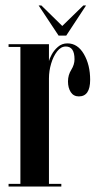

<svg xmlns="http://www.w3.org/2000/svg" viewBox="-20 -686 362 706"><path d="M11.5 0V-10H55V-513.5H11.5V-523.5H160V-461.5Q161.5 -469 169.8 -484.8Q178 -500.5 192.8 -513.5Q207.5 -526.5 228 -526.5Q265.5 -526.5 288.5 -487Q311.5 -447.5 311.5 -392.5Q311.5 -331.5 270 -331.5Q250.5 -331.5 240.2 -347.2Q230 -363 230 -386.5Q230 -410 242 -429.2Q254 -448.5 254 -468Q254 -515 222 -515Q204 -515 190 -497Q176 -479 168 -452Q160 -425 160 -397.5V-10H205.5V0ZM195.5 -555 122 -666H132L209 -590.5L286.5 -666H296.5L223.5 -555Z"/></svg>

Font: Imbue 100pt SemiBold
Style: Regular
Weight: 600
Designer: Tyler Finck
Foundry: Etcetera Type Company
Version: Version 1.102; ttfautohint (v1.8.3)